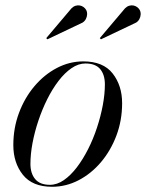

<svg xmlns="http://www.w3.org/2000/svg" viewBox="-20 -705 559 735"><path d="M179.5 10Q104 10 67.5 -36Q31 -82 31 -149.5Q31 -215 52.8 -273Q74.5 -331 112 -375.2Q149.5 -419.5 197.8 -444.8Q246 -470 299 -470Q375 -470 411.2 -423.8Q447.5 -377.5 447.5 -310Q447.5 -244.5 425.8 -186.5Q404 -128.5 366.5 -84.2Q329 -40 280.8 -15Q232.5 10 179.5 10ZM171 2.5Q198.5 2.5 224.5 -15.5Q250.5 -33.5 274 -64.2Q297.5 -95 317.2 -134Q337 -173 351.2 -216.2Q365.5 -259.5 373.5 -302.2Q381.5 -345 381.5 -382Q381.5 -419 363.5 -440.5Q345.5 -462 307 -462Q280 -462 253.8 -444Q227.5 -426 204 -395.2Q180.5 -364.5 161 -325.5Q141.5 -286.5 127 -243.2Q112.5 -200 104.5 -157.5Q96.5 -115 96.5 -77.5Q96.5 -41 114.8 -19.2Q133 2.5 171 2.5ZM366.5 -554.5 362 -559 458.5 -673Q466 -680.5 474.5 -683Q483 -685.5 490.8 -684Q498.5 -682.5 504.8 -678Q511 -673.5 514.5 -667.5Q519 -659.5 518.5 -649.8Q518 -640 513.5 -631.8Q509 -623.5 501 -618.5ZM161.5 -554.5 157 -559 253.5 -673Q261 -680.5 269.5 -683Q278 -685.5 285.8 -684Q293.5 -682.5 299.8 -678Q306 -673.5 309.5 -667.5Q314 -659.5 313.5 -649.8Q313 -640 308.5 -631.8Q304 -623.5 296 -618.5Z"/></svg>

Font: Bodoni Moda 28pt
Style: Italic
Weight: 400
Italic angle: -13°
Designer: Owen Earl
Foundry: indestructible type
Version: Version 2.004